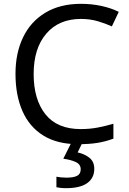

<svg xmlns="http://www.w3.org/2000/svg" viewBox="-20 -744 672 1004"><path d="M403 -645Q288 -645 222 -568Q156 -491 156 -357Q156 -224 217.5 -146.5Q279 -69 402 -69Q449 -69 491 -77Q533 -85 573 -97V-19Q533 -4 490.5 3Q448 10 389 10Q280 10 207 -35Q134 -80 97.5 -163Q61 -246 61 -358Q61 -466 100.5 -548.5Q140 -631 217 -677.5Q294 -724 404 -724Q459 -724 510 -713Q561 -702 601 -682L565 -606Q532 -621 491.5 -633Q451 -645 403 -645ZM473 139Q473 187 436 213.5Q399 240 325 240Q310 240 296.5 238.5Q283 237 275 235V180Q284 182 299 183.5Q314 185 328 185Q364 185 383 175.5Q402 166 402 141Q402 115 375.5 103Q349 91 311 86L354 0H412L386 53Q422 61 447.5 81Q473 101 473 139Z"/></svg>

Font: Noto Sans New Tai Lue
Style: Regular
Weight: 400
Designer: Monotype Design Team
Foundry: Monotype Imaging Inc.
Version: Version 2.003